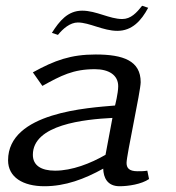

<svg xmlns="http://www.w3.org/2000/svg" viewBox="-20 -639 611 666"><path d="M8 -83C8 -24 60 7 134 7C207 7 273 -18 338 -54C339 -23 352 7 395 7C425 7 471 0 497 -18L491 -47C480 -45 468 -45 457 -45C427 -45 419 -57 419 -74C419 -101 468 -324 468 -354C468 -428 408 -450 312 -450C226 -450 170 -430 94 -388L127 -341C192 -377 234 -399 309 -399C357 -399 390 -379 390 -340C390 -315 379 -273 379 -273C288 -265 8 -250 8 -83ZM94 -102C94 -207 273 -225 370 -230L346 -102C294 -72 230 -47 171 -47C123 -47 94 -65 94 -102ZM160 -525 181 -518C198 -539 223 -561 250 -561C290 -561 338 -532 387 -532C438 -532 470 -567 494 -612L473 -619C454 -595 434 -573 404 -573C360 -573 314 -602 265 -602C215 -602 186 -566 160 -525Z"/></svg>

Font: KpSans
Style: Italic
Weight: 400
Italic angle: -11°
Version: Version 0.66